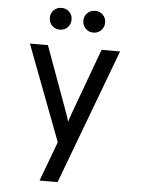

<svg xmlns="http://www.w3.org/2000/svg" viewBox="-60 -757 736 998"><g transform="rotate(5 308.0 -258.0)"><path d="M184.5 194 261.5 -12.5 72.5 -511H166.5L289.5 -173.5Q293.5 -162.5 297.8 -149.8Q302 -137 305.5 -123.5Q310 -137 314.2 -149.5Q318.5 -162 322.5 -173.5L446.5 -511H543L278.5 194ZM220.5 -596.5Q196.5 -596.5 180.2 -613Q164 -629.5 164 -653.5Q164 -678 180.2 -694Q196.5 -710 220.5 -710Q245 -710 261.2 -694Q277.5 -678 277.5 -653.5Q277.5 -629.5 261.2 -613Q245 -596.5 220.5 -596.5ZM395.5 -596.5Q371.5 -596.5 355.2 -613Q339 -629.5 339 -653.5Q339 -678 355.2 -694Q371.5 -710 395.5 -710Q420 -710 436.2 -694Q452.5 -678 452.5 -653.5Q452.5 -629.5 436.2 -613Q420 -596.5 395.5 -596.5Z"/></g></svg>

Font: Overpass Mono Medium
Style: Regular
Weight: 500
Monospace: yes
Designer: Delve Withrington, Dave Bailey
Foundry: Delve Fonts LLC
Version: Version 4.000